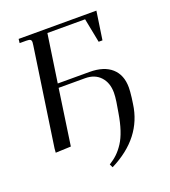

<svg xmlns="http://www.w3.org/2000/svg" viewBox="-159 -818 1004 1133"><g transform="rotate(-20 343.0 -251.5)"><path d="M65.9 3.9 67.9 -22 158.2 -637.2Q160.2 -650.9 160.2 -655.8Q160.2 -668.5 153.3 -672.6Q146.5 -676.8 127.9 -676.8H86.9L89.8 -702.1H578.1L551.8 -524.9H527.8L498 -676.8H261.2L216.8 -376H416Q506.3 -376 554.7 -332.8Q603 -289.6 603 -210.9Q603 -188 598.1 -147.9L592.8 -110.8Q565.4 92.3 352.1 199.2L341.8 178.2Q371.6 159.7 393.3 138.9Q415 118.2 435.1 87.4Q455.1 56.6 469.7 12.5Q484.4 -31.7 494.1 -90.8L504.9 -155.8Q509.8 -189 509.8 -211.9Q509.8 -274.4 474.6 -312.3Q439.5 -350.1 378.9 -350.1H212.9L162.1 0Z"/></g></svg>

Font: Dihjauti
Style: Bold Italic
Weight: 700
Italic angle: -9°
Designer: T. Christopher White
Version: Version 3.0.0